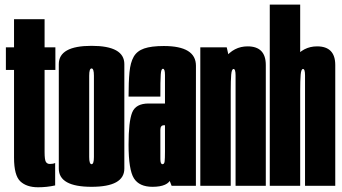

<svg xmlns="http://www.w3.org/2000/svg" viewBox="-20 -805 1482 832"><path d="M145.2 6.5Q95.4 6.5 68.1 -19.1Q40.8 -44.8 40.8 -122V-502H5.5V-600H40.8V-721.9H173.2V-600H220V-502H173.2V-146Q173.2 -112.2 178.9 -103.4Q184.5 -94.5 196 -94.5Q210.8 -94.5 219 -98.8V-1.5Q183 6.5 145.2 6.5Z M376.8 4.5Q234.8 4.5 234.8 -74.5Q234.8 -153.5 234.8 -300.7Q234.8 -447.9 234.8 -527.1Q234.8 -606.4 376.8 -606.4Q518.8 -606.4 518.8 -527.1Q518.8 -447.9 518.8 -300.7Q518.8 -153.5 518.8 -74.5Q518.8 4.5 376.8 4.5ZM376.8 -93.5Q387 -93.5 387 -124.6Q387 -155.8 387 -300.7Q387 -445.6 387 -477Q387 -508.4 376.8 -508.4Q366.5 -508.4 366.5 -477Q366.5 -445.6 366.5 -300.7Q366.5 -155.8 366.5 -124.6Q366.5 -93.5 376.8 -93.5Z M723.6 0 694.9 -73.8V-378.4Q694.9 -452.8 694.9 -479.8Q694.9 -506.9 686.2 -506.9L690 -605.6Q829.2 -605.6 829.1 -519.9Q828.9 -434.2 828.9 -298.1V0ZM640.9 4.5Q583.6 4.5 560.4 -32.2Q537.1 -69 537.1 -178.5Q537.1 -278.2 552.7 -317.4Q568.2 -356.5 624 -356.5Q661.1 -356.5 699.4 -356.5V-262.2Q695.2 -262.2 690.1 -262.2Q674.9 -262.2 674.9 -242.2Q674.9 -222.1 674.9 -180Q674.9 -137.8 674.9 -115.6Q674.9 -93.5 684.1 -93.5Q692 -93.5 693.4 -105.7Q694.9 -117.9 694.9 -147.5L734.4 -135Q734.4 -68.6 721.6 -32.1Q708.8 4.5 640.9 4.5ZM537.1 -386.4Q537.1 -449.4 541.1 -491.8Q545 -534.1 559.4 -559.2Q573.8 -584.2 604.7 -594.9Q635.6 -605.6 690 -605.6L690.2 -559.1L686.2 -506.9Q682 -506.9 679.8 -501.2Q677.6 -495.5 676.6 -482.1Q675.5 -468.6 675.2 -445.1Q674.9 -421.6 674.9 -386.4Z M848 0V-600H962.5L979.8 -523.5V0ZM1000.8 0V-344.1Q1000.8 -450 1000.8 -478.1Q1000.8 -506.1 992 -506.1Q984.1 -506.1 981.9 -481.6Q979.8 -457.1 979.8 -410.4L915.2 -417.4Q915.2 -502.8 954.3 -553.4Q993.4 -604.1 1053 -604.1Q1131.8 -604.1 1131.8 -523.2Q1131.8 -442.2 1131.8 -344.4V0Z M1149 0V-785H1280.8V0ZM1301.8 0V-344.1Q1301.8 -450 1301.8 -478.1Q1301.8 -506.1 1293 -506.1Q1285.1 -506.1 1282.9 -481.6Q1280.8 -457.1 1280.8 -410.4L1216.2 -417.4Q1216.2 -502.8 1255.3 -553.4Q1294.4 -604.1 1354 -604.1Q1432.8 -604.1 1432.8 -523.2Q1432.8 -442.2 1432.8 -344.4V0Z"/></svg>

Font: Anybody UltraCondensed Thin
Style: Regular
Weight: 100
Width: 1
Designer: Tyler Finck
Foundry: Etcetera Type Company
Version: Version 1.110